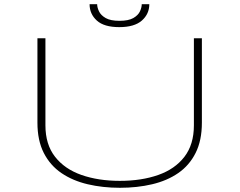

<svg xmlns="http://www.w3.org/2000/svg" viewBox="-20 -882 1140 913"><path d="M550 11Q468.5 11 397.2 -5.8Q326 -22.5 272.2 -59Q218.5 -95.5 188.2 -154.8Q158 -214 158 -299V-700H196V-286Q196 -195 241.8 -136.5Q287.5 -78 367.5 -50Q447.5 -22 550 -22Q653 -22 732.5 -50Q812 -78 857 -136.5Q902 -195 902 -286V-700H940V-299Q940 -214 910.2 -154.8Q880.5 -95.5 827.5 -59Q774.5 -22.5 703.5 -5.8Q632.5 11 550 11ZM547 -753Q475 -753 440.5 -784.2Q406 -815.5 406 -862H442Q442 -846.5 450.8 -828Q459.5 -809.5 482.5 -796.2Q505.5 -783 548 -783Q591 -783 614 -796.2Q637 -809.5 645.5 -828Q654 -846.5 654 -862H690Q690 -815.5 654.5 -784.2Q619 -753 547 -753Z"/></svg>

Font: Trispace Expanded Thin
Style: Regular
Weight: 100
Width: 7
Designer: Tyler Finck
Foundry: Etcetera Type Company
Version: Version 1.210; ttfautohint (v1.8.3)